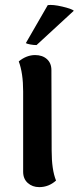

<svg xmlns="http://www.w3.org/2000/svg" viewBox="-20 -754 323 788"><path d="M210 -13Q180 14 141 14Q113 14 94 -3Q75 -20 75 -49V-379Q75 -454 57 -502Q89 -528 124 -528Q154 -528 172.5 -511.5Q191 -495 191 -466L192 -136Q192 -57 210 -13ZM130 -569Q118 -569 104.5 -571.5Q91 -574 86 -577L176 -733Q197 -736 235.5 -727Q274 -718 283 -710Z"/></svg>

Font: Arima Madurai ExtraBold
Style: Regular
Weight: 800
Designer: Joana Correia and Natanael Gama
Foundry: NDISCOVER
Version: Version 1.020